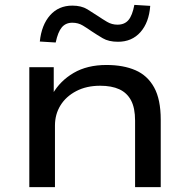

<svg xmlns="http://www.w3.org/2000/svg" viewBox="-20 -766 776 786"><path d="M100 0V-491H200V-381H195Q226 -435 281.5 -467.5Q337 -500 416 -500Q485 -500 534.5 -478.5Q584 -457 611 -408Q638 -359 638 -276V0H533V-272Q533 -324 516.5 -355Q500 -386 468.5 -400.5Q437 -415 390 -415Q334 -415 292 -393Q250 -371 227.5 -334.5Q205 -298 205 -252V0ZM208 -592 143 -596Q150 -664 185 -703.5Q220 -743 276 -743Q313 -743 337.5 -728Q362 -713 383 -699Q399 -688 418.5 -676.5Q438 -665 461 -665Q490 -665 506 -684Q522 -703 530 -746L595 -742Q590 -674 555 -634.5Q520 -595 463 -595Q425 -595 400.5 -609.5Q376 -624 355 -638Q338 -650 319 -661.5Q300 -673 276 -673Q249 -673 233 -654Q217 -635 208 -592Z"/></svg>

Font: Nunito Sans 10pt Expanded Medium
Style: Regular
Weight: 500
Width: 7
Designer: Vernon Adams
Foundry: Vernon Adams
Version: Version 3.101;gftools[0.9.27]